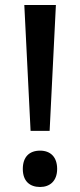

<svg xmlns="http://www.w3.org/2000/svg" viewBox="-20 -785 320 766"><path d="M102 -263H178L203 -765H77ZM140 -39C179 -39 208 -63 208 -111C208 -159 181 -184 140 -184C97 -184 71 -159 71 -111C71 -62 99 -39 140 -39Z"/></svg>

Font: Noto Sans Tamil UI Medium
Style: Regular
Weight: 500
Designer: Jelle Bosma - Monotype Design Team
Foundry: Monotype Imaging Inc.
Version: Version 2.004